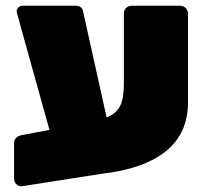

<svg xmlns="http://www.w3.org/2000/svg" viewBox="-20 -591 715 668"><path d="M634 -544V-235Q634 -128 558.5 -66Q483 -4 338 13L56 57Q45 58 37 50Q29 42 29 30V-94Q29 -105 37 -112Q45 -119 56 -121L152 -139L43 -531Q38 -548 38 -551Q38 -559 44 -565Q50 -571 58 -571H245Q254 -571 260 -566.5Q266 -562 268 -556L351 -182Q386 -197 398.5 -223.5Q411 -250 411 -300V-545Q411 -556 419 -563.5Q427 -571 438 -571H607Q618 -571 626 -563Q634 -555 634 -544Z"/></svg>

Font: Rubik
Style: Regular
Weight: 900
Designer: Hubert & Fischer
Foundry: Hubert & Fischer
Version: Version 1.100